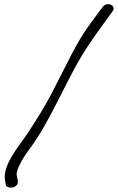

<svg xmlns="http://www.w3.org/2000/svg" viewBox="-20 -769 556 905"><path d="M4 85 8 105C13 115 30 117 43 114C56 110 67 98 64 84L60 63C58 54 58 46 61 37C72 2 93 -31 115 -61C227 -208 297 -412 404 -566C433 -610 464 -651 492 -690L510 -715C531 -741 488 -764 465 -738C447 -713 426 -686 407 -659C373 -614 342 -561 315 -508C284 -447 252 -385 220 -322C189 -263 147 -197 113 -145C85 -103 57 -70 33 -27C12 9 -3 48 4 85Z"/></svg>

Font: Stray Cat
Style: BdCnObl
Weight: 700
Version: Version 1.0